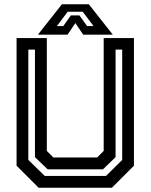

<svg xmlns="http://www.w3.org/2000/svg" viewBox="-20 -878 704 898"><path d="M160.5 0 57.5 -103V-700H199V-172L229.5 -141.5H434.5L465 -172V-700H606.5V-103L503.5 0ZM189.5 -55H475.5L551.5 -130V-646H520.5V-143L461.5 -86H203L143.5 -143V-646H112.5V-130ZM269.5 -858H395.5L507.5 -716H369L332.5 -770L296 -716H157.5ZM296.5 -823 246 -756H276L311.5 -806H351.5L387.5 -756H417.5L367 -823Z"/></svg>

Font: Tourney Thin SemiBold
Style: Regular
Weight: 600
Version: Version 1.015